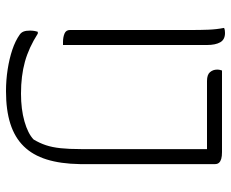

<svg xmlns="http://www.w3.org/2000/svg" viewBox="-85 -665 770 640"><g transform="rotate(90 300.0 -345.0)"><path d="M73 -707Q78 -709 82 -709.5Q86 -710 90 -710Q112 -710 121 -694Q130 -678 130 -650Q130 -590 130 -530Q130 -470 130 -410Q130 -350 130 -290Q130 -230 130 -170Q128 -170 125 -170Q122 -170 120 -170Q104 -170 92 -175Q80 -180 80 -193Q80 -261 80 -329Q80 -397 80 -464.5Q80 -532 80 -600Q80 -628 79 -654.5Q78 -681 73 -707ZM292 -30Q344 -30 384.5 -41.5Q425 -53 445 -72Q457 -92 464 -113Q471 -134 474 -162Q477 -190 477 -230Q477 -286 477 -342.5Q477 -399 477 -455Q477 -511 477 -567.5Q477 -624 477 -680L491 -640L467 -664L507 -650Q473 -650 439.5 -650Q406 -650 373.5 -650Q341 -650 310 -650Q279 -650 250 -650Q229 -650 220.5 -660Q212 -670 212 -684Q212 -689 213 -693Q214 -697 215 -700Q260 -700 305 -700Q350 -700 395.5 -700Q441 -700 487 -700Q501 -700 509.5 -697.5Q518 -695 522.5 -690Q527 -685 527 -677Q527 -621 527 -564.5Q527 -508 527 -451.5Q527 -395 527 -338.5Q527 -282 527 -226Q526 -162 511.5 -115.5Q497 -69 467.5 -39Q438 -9 392.5 5.5Q347 20 284 20Q247 20 211.5 14.5Q176 9 146 -1Q116 -11 95 -26Q88 -31 85 -39Q82 -47 82 -60Q82 -67 83 -73.5Q84 -80 86 -86H92Q139 -56 186 -43Q233 -30 292 -30Z"/></g></svg>

Font: Recursive Monospace Casual Light
Style: Regular
Weight: 300
Version: Version 1.047